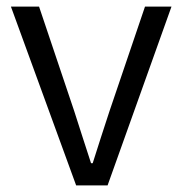

<svg xmlns="http://www.w3.org/2000/svg" viewBox="-20 -560 551 580"><path d="M210 0H305L498 -540H418L311 -225C294 -173 276 -118 260 -67H255C238 -118 221 -173 204 -225L98 -540H13Z"/></svg>

Font: ChiuKong Gothic CL Normal
Style: Regular
Weight: 350
Designer: Ryoko NISHIZUKA 西塚涼子 (kana, bopomofo & ideographs); Paul D. Hunt (Latin, Greek & Cyrillic); Sandoll Communications 산돌커뮤니
Foundry: Adobe
Version: Version 1.300